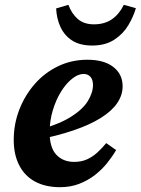

<svg xmlns="http://www.w3.org/2000/svg" viewBox="-20 -762 584 797"><path d="M229 15Q169 15 126 -8Q83 -31 60 -75.5Q37 -120 37 -181Q37 -247 60 -306.5Q83 -366 124 -413Q165 -460 221 -487Q277 -514 343 -514Q412 -514 450.5 -484Q489 -454 489 -404Q489 -367 466.5 -334Q444 -301 398.5 -272.5Q353 -244 284 -220.5Q215 -197 121 -179L119 -218Q215 -241 268.5 -273.5Q322 -306 344 -341.5Q366 -377 366 -409Q366 -431 355.5 -443Q345 -455 327 -455Q304 -455 279 -435Q254 -415 233 -381Q212 -347 199 -303.5Q186 -260 186 -213Q186 -149 214 -119.5Q242 -90 288 -90Q317 -90 340 -100Q363 -110 383 -128Q403 -146 421 -168L462 -139Q447 -113 425 -85.5Q403 -58 374 -35.5Q345 -13 309 1Q273 15 229 15ZM363 -573Q312 -573 280 -593.5Q248 -614 231.5 -649Q215 -684 213 -727L264 -742Q277 -706 302.5 -683.5Q328 -661 370 -661Q414 -661 444.5 -682Q475 -703 494 -742L544 -728Q534 -693 512.5 -657Q491 -621 454 -597Q417 -573 363 -573Z"/></svg>

Font: Source Serif 4
Style: Bold Italic
Weight: 700
Italic angle: -12°
Designer: Frank Grießhammer
Foundry: Adobe Systems Incorporated
Version: Version 4.004;hotconv 1.0.116;makeotfexe 2.5.65601